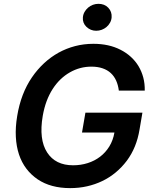

<svg xmlns="http://www.w3.org/2000/svg" viewBox="-20 -964 795 994"><path d="M68.9 -362.9Q88.1 -480.1 145.6 -563.9Q173.3 -604.4 207.9 -636.5Q242.5 -668.7 282.8 -691.1Q323.2 -713.4 368.6 -725.3Q414.1 -737.2 463.4 -737.2Q544 -737.2 604 -706.3Q633.9 -691.1 657.5 -669.6Q681.1 -648.1 697.3 -621.1Q713.4 -594.1 721.8 -562.5Q730.1 -530.9 729.4 -495H595.2Q591.6 -523.8 581.3 -546.7Q571 -569.6 553.4 -585.8Q535.9 -601.9 510.8 -610.4Q485.8 -619 453.1 -619Q393.8 -619 342 -589.5Q315.7 -574.6 293.1 -552.9Q270.6 -531.2 252.5 -503Q234.4 -474.8 221.4 -440.2Q208.5 -405.5 201.3 -364.3Q180.4 -241.8 224.1 -174.7Q267 -108.3 358.3 -108.3Q398.4 -108.3 434.1 -119.7Q469.8 -131 498.2 -152.7Q526.6 -174.4 546 -205.8Q565.3 -237.2 572.4 -277.7H404.5L422.2 -380.7H717.3L702.4 -293.3Q687.1 -199.6 636.4 -131.7Q610.8 -97.7 578.8 -71.2Q546.9 -44.7 509.6 -26.8Q472.3 -8.9 430.6 0.5Q388.8 9.9 343.4 9.9Q242.5 9.9 175.1 -35.5Q141 -58.6 116.5 -90.9Q92 -123.2 78.3 -164.4Q64.6 -205.6 62 -255.3Q59.3 -305 68.9 -362.9ZM409.1 -874.3Q410.5 -889.6 417.8 -902.3Q425.1 -915.1 436.1 -924.5Q447.1 -933.9 460.9 -939.1Q474.8 -944.2 489.7 -944.2Q505 -944.2 517.8 -939.3Q530.5 -934.3 540.5 -924Q560 -903.4 557.9 -874.3Q556.8 -859.4 549.7 -846.6Q542.6 -833.8 531.6 -824.4Q520.6 -815 506.6 -809.8Q492.5 -804.7 478 -804.7Q448.9 -804.7 427.2 -825.3Q406.6 -845.5 409.1 -874.3Z"/></svg>

Font: Inter P Semi Bold
Style: Italic
Weight: 600
Italic angle: 9.39999°
Designer: Rasmus Andersson
Foundry: rsms
Version: Version 3.018;git-588b23468